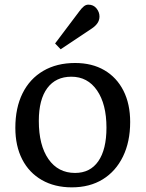

<svg xmlns="http://www.w3.org/2000/svg" viewBox="-20 -792 626 826"><path d="M289 14Q215 14 160 -17.5Q105 -49 75.5 -106.5Q46 -164 46 -242Q46 -328 77 -390.5Q108 -453 166 -487Q224 -521 303 -521Q376 -521 429 -490Q482 -459 511 -402Q540 -345 540 -267Q540 -182 509 -118.5Q478 -55 422 -20.5Q366 14 289 14ZM303 -48Q368 -48 403 -98.5Q438 -149 438 -243Q438 -344 397.5 -403Q357 -462 287 -462Q220 -462 183.5 -413Q147 -364 147 -272Q147 -167 188.5 -107.5Q230 -48 303 -48ZM241 -580 217 -605 321 -743Q332 -758 341 -765Q350 -772 360 -772Q382 -772 395 -756Q408 -740 408 -721Q408 -705 399 -692Q390 -679 373 -668Z"/></svg>

Font: Literata 12pt
Style: Regular
Weight: 400
Designer: Latin by Veronika Burian and Jose Scaglione. Greek by Irene Vlachou. Cyrillic by Vera Evstafieva.
Foundry: TypeTogether
Version: Version 3.002